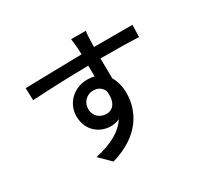

<svg xmlns="http://www.w3.org/2000/svg" viewBox="-176 -1018 1351 1300"><g transform="rotate(-30 500.0 -367.5)"><path d="M557 -375C570 -281 531 -240 479 -240C431 -240 388 -274 388 -329C388 -389 433 -423 479 -423C512 -423 541 -408 557 -375ZM92 -665 95 -569C219 -577 383 -583 535 -585L536 -500C519 -505 500 -507 480 -507C379 -507 294 -432 294 -327C294 -213 381 -153 462 -153C488 -153 512 -158 533 -168C484 -91 392 -47 274 -21L359 63C596 -6 667 -163 667 -296C667 -347 655 -393 633 -429L631 -586C777 -586 871 -584 930 -581L932 -675H632L633 -725C633 -739 636 -785 639 -798H524C526 -788 529 -757 532 -725L534 -674C391 -672 205 -667 92 -665Z"/></g></svg>

Font: Noto Sans CJK TC Medium
Style: Regular
Weight: 500
Designer: Ryoko NISHIZUKA 西塚涼子 (kana, bopomofo & ideographs); Paul D. Hunt (Latin, Greek & Cyrillic); Sandoll Communications 산돌커뮤니
Foundry: Adobe
Version: Version 2.004;hotconv 1.0.118;makeotfexe 2.5.65603